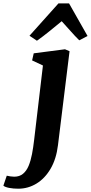

<svg xmlns="http://www.w3.org/2000/svg" viewBox="-139 -859 538 1136"><path d="M204 0Q194 82 160.2 139.5Q126.5 197 76.8 227.2Q27 257.5 -31 257.5Q-59.5 257.5 -84.5 252.8Q-109.5 248 -119 239.5L-99 180.5Q-92 182.5 -78.5 184.5Q-65 186.5 -55 186.5Q-23.5 186.5 -2.8 169.2Q18 152 30.5 121.8Q43 91.5 50.5 52Q58 12.5 63 -31.5L115 -471.5L51 -501.5L60.5 -543.5L245.5 -567.5L272.5 -556ZM79.5 -618 35.5 -647.5 207 -839H269.5L379 -646L330 -620.5Q304 -646 278.2 -675.5Q252.5 -705 226 -733.5Q190 -704 153.2 -674Q116.5 -644 79.5 -618Z"/></svg>

Font: Merriweather ExtraBold
Style: Italic
Weight: 800
Italic angle: -7.8°
Version: Version 2.101